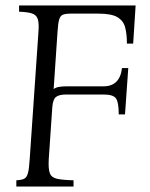

<svg xmlns="http://www.w3.org/2000/svg" viewBox="-20 -685 551 705"><path d="M40 0V-23Q59 -24 68.5 -28.5Q78 -33 82.5 -49Q87 -65 89 -100L121 -565Q124 -600 118.5 -615.5Q113 -631 96.5 -636Q80 -641 50 -642V-665H478L469 -525H446Q446 -560 439.5 -584.5Q433 -609 411 -622Q389 -635 341 -635H240Q221 -635 211 -631Q201 -627 197 -612.5Q193 -598 191 -565L177 -358Q185 -364 197 -366Q209 -368 224 -368H360Q420 -368 428 -435H451L439 -265H416Q416 -309 406 -323.5Q396 -338 360 -338H224Q196 -338 185 -328.5Q174 -319 172 -291L159 -100Q157 -65 163 -49Q169 -33 189.5 -28.5Q210 -24 250 -23V0Z"/></svg>

Font: Bona Nova SC
Style: Italic
Weight: 400
Italic angle: -4°
Designer: Mateusz Machalski
Foundry: Capitalics
Version: Version 4.001; ttfautohint (v1.8.4.7-5d5b)